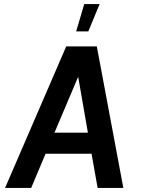

<svg xmlns="http://www.w3.org/2000/svg" viewBox="-20 -929 704 948"><path d="M5 -1 307 -700H458L589 -1H462L432 -170H205L134 -1ZM366 -550 249 -274H414ZM356 -774 396 -909H472L416 -774Z"/></svg>

Font: Kulim Park
Style: Bold Italic
Weight: 700
Italic angle: -8°
Designer: Noponies / Dale Sattler
Foundry: Noponies
Version: Version 1.000; ttfautohint (v1.8.3)